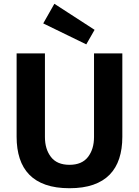

<svg xmlns="http://www.w3.org/2000/svg" viewBox="-20 -983 736 1017"><path d="M209 -859 268 -963 481 -825 437 -748ZM68 -258V-700H218V-257Q218 -193 250 -151.5Q282 -110 348 -110Q414 -110 446 -151.5Q478 -193 478 -257V-700H628V-258Q628 -194 611.5 -143.5Q595 -93 561 -58Q527 -23 474 -4.5Q421 14 348 14Q275 14 222 -4.5Q169 -23 135 -58Q101 -93 84.5 -143.5Q68 -194 68 -258Z"/></svg>

Font: Post Grotesk Bold
Style: Bold
Weight: 700
Version: Version 1.0